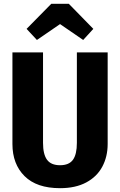

<svg xmlns="http://www.w3.org/2000/svg" viewBox="-20 -967 627 1004"><path d="M543 -214Q543 -148 515 -95.5Q487 -43 431 -13Q375 17 294 17Q172 17 108.5 -46Q45 -109 45 -214V-693H205V-220Q205 -160 226 -131.5Q247 -103 294 -103Q341 -103 361.5 -131.5Q382 -160 382 -220V-693H543ZM119 -816 248 -947H340L468 -816L415 -758L294 -841L173 -758Z"/></svg>

Font: Fira Sans Condensed
Style: Bold
Weight: 700
Width: 3
Designer: bBox Type GmbH & Carrois Corporate GbR & Edenspiekermann AG
Foundry: bBox Type GmbH & Carrois Corporate GbR & Edenspiekermann AG
Version: Version 4.301